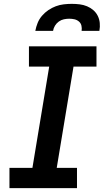

<svg xmlns="http://www.w3.org/2000/svg" viewBox="-20 -975 540 995"><path d="M29 0V-105H148L235 -630H130V-735H480V-630H361L274 -105H379V0ZM163 -815Q167 -836 175 -856Q183 -876 197.5 -893Q212 -910 230.5 -922.5Q249 -935 269 -942.5Q289 -950 310 -952.5Q331 -955 352 -955Q373 -955 393 -952.5Q413 -950 431 -942.5Q449 -935 463.5 -922.5Q478 -910 486.5 -893Q495 -876 497 -856Q499 -836 495 -815H403Q405 -829 402 -842Q399 -855 389 -863.5Q379 -872 366 -875Q353 -878 339 -878Q325 -878 311 -875Q297 -872 285 -863.5Q273 -855 265 -842Q257 -829 255 -815Z"/></svg>

Font: Iosevka Curly Slab Extrabold
Style: Italic
Weight: 800
Italic angle: -9°
Monospace: yes
Designer: Belleve Invis
Foundry: Belleve Invis
Version: Version 22.1.2; ttfautohint (v1.8.4)